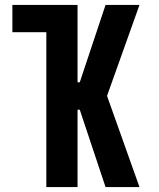

<svg xmlns="http://www.w3.org/2000/svg" viewBox="-20 -755 640 775"><path d="M167 0V-625H30V-735H293V-423H302L406 -735H543L412 -368L543 0H406L302 -312H293V0Z"/></svg>

Font: Iosevka Curly XBdEx
Style: Regular
Weight: 800
Width: 7
Monospace: yes
Designer: Belleve Invis
Foundry: Belleve Invis
Version: Version 11.1.0; ttfautohint (v1.8.3)